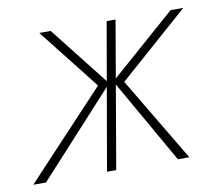

<svg xmlns="http://www.w3.org/2000/svg" viewBox="-81 -528 671 595"><g transform="rotate(-10 254.5 -230.0)"><path d="M491 -459 278 -272 433 0H469L311 -265L531 -459ZM318 -460H290L210 0H239ZM114 -460H78L229 -268L-22 0H18L264 -269Z"/></g></svg>

Font: Jost ExtraLight
Style: Italic
Weight: 250
Italic angle: -5°
Version: Version 3.710